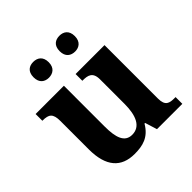

<svg xmlns="http://www.w3.org/2000/svg" viewBox="-199 -903 1066 1066"><g transform="rotate(-45 333.5 -370.0)"><path d="M427 -626C457 -626 486 -643 486 -688C486 -734 457 -750 427 -750C395 -750 367 -734 367 -688C367 -643 395 -626 427 -626ZM221 -626C252 -626 281 -643 281 -688C281 -734 252 -750 221 -750C190 -750 162 -734 162 -688C162 -643 190 -626 221 -626ZM258 10C321 10 376 -2 416 -71H421L443 0H642V-53H634C595 -53 567 -58 567 -116V-536H340V-483H343C382 -483 415 -477 415 -419V-227C415 -134 388 -75 324 -75C265 -75 248 -130 248 -216V-536H26V-483H28C76 -483 96 -470 96 -412V-188C96 -53 154 10 258 10Z"/></g></svg>

Font: Noto Nastaliq Urdu
Style: Bold
Weight: 700
Designer: Monotype Design Team (Patrick Giasson: type design, Kamal Mansour: OpenType code, Glenda Bellarosa). Updated by Simon Co
Foundry: Monotype Imaging Inc., Simon Cozens
Version: Version 3.009